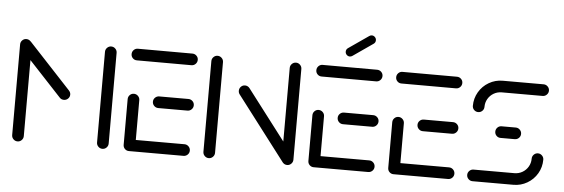

<svg xmlns="http://www.w3.org/2000/svg" viewBox="-46 -829 2844 969"><g transform="rotate(5 1375.5 -344.5)"><path d="M67 -518.5Q79.3 -518.5 88 -509.8Q96.7 -501.1 96.7 -488.9V-29.6Q96.7 -17.4 88 -8.7Q79.3 0 67.4 0Q55.2 0 46.5 -8.7Q37.8 -17.4 37.8 -29.6V-488.9Q37.8 -501.1 46.5 -509.8Q55.2 -518.5 67 -518.5ZM311.9 -258.5Q311.9 -246.3 303.1 -237.8Q294.4 -229.3 282.2 -229.3Q268.9 -229.3 260.7 -238.5L48.1 -466.7Q40 -474.8 40 -487Q40 -499.3 48.7 -507.8Q57.4 -516.3 69.6 -516.3Q81.9 -516.3 91.1 -507L303.7 -278.5Q311.9 -269.6 311.9 -258.5ZM497 -518.5Q509.3 -518.5 518 -509.8Q526.7 -501.1 526.7 -488.9V-29.6Q526.7 -17.4 518 -8.7Q509.3 0 497.4 0Q485.2 0 476.5 -8.7Q467.8 -17.4 467.8 -29.6V-488.9Q467.8 -501.1 476.5 -509.8Q485.2 -518.5 497 -518.5Z M602.6 -28.9V-261.1Q602.6 -273.3 611.1 -282Q619.6 -290.7 631.9 -290.7Q644.1 -290.7 652.8 -282Q661.5 -273.3 661.5 -261.1V-28.9ZM937.8 -29.6Q937.8 -17.4 929.1 -8.9Q920.4 -0.4 908.1 -0.4H631.9Q619.6 -0.4 611.1 -8.9Q602.6 -17.4 602.6 -29.6Q602.6 -41.9 611.1 -50.6Q619.6 -59.3 631.9 -59.3H908.1Q920.4 -59.3 929.1 -50.6Q937.8 -41.9 937.8 -29.6ZM730.7 -259.3Q730.7 -271.5 739.4 -280Q748.1 -288.5 760.4 -288.5H908.1Q920.4 -288.5 929.1 -280Q937.8 -271.5 937.8 -259.3Q937.8 -247 929.1 -238.3Q920.4 -229.6 908.1 -229.6H760.4Q748.1 -229.6 739.4 -238.3Q730.7 -247 730.7 -259.3ZM602.6 -489.3Q602.6 -501.5 611.1 -510.2Q619.6 -518.9 631.9 -518.9L908.1 -518.5Q920.4 -518.5 929.1 -510Q937.8 -501.5 937.8 -489.3Q937.8 -477 929.1 -468.3Q920.4 -459.6 908.1 -459.6L631.9 -460Q619.6 -460 611.1 -468.5Q602.6 -477 602.6 -489.3Z M1036.3 0Q1024.1 0 1015.4 -8.7Q1006.7 -17.4 1006.7 -29.6V-488.9Q1006.7 -501.1 1015.4 -509.8Q1024.1 -518.5 1035.9 -518.5Q1048.1 -518.5 1056.9 -509.8Q1065.6 -501.1 1065.6 -488.9V-29.6Q1065.6 -17.4 1056.9 -8.7Q1048.1 0 1036.3 0ZM1157.8 -351.9Q1157.8 -364.1 1166.3 -372.8Q1174.8 -381.5 1187 -381.5Q1194.1 -381.5 1200.2 -378.3Q1206.3 -375.2 1210.4 -369.6L1457.8 -45.6L1411.1 -10L1163.7 -334.1Q1157.8 -341.9 1157.8 -351.9ZM1433.3 0Q1421.1 0 1412.4 -8.7Q1403.7 -17.4 1403.7 -29.6V-488.9Q1403.7 -501.1 1412.4 -509.8Q1421.1 -518.5 1433.3 -518.5Q1445.2 -518.5 1453.9 -509.8Q1462.6 -501.1 1462.6 -488.9V-29.6Q1462.6 -17.4 1453.9 -8.7Q1445.2 0 1433.3 0Z M1538.5 -28.9V-261.1Q1538.5 -273.3 1547 -282Q1555.6 -290.7 1567.8 -290.7Q1580 -290.7 1588.7 -282Q1597.4 -273.3 1597.4 -261.1V-28.9ZM1873.7 -29.6Q1873.7 -17.4 1865 -8.9Q1856.3 -0.4 1844.1 -0.4H1567.8Q1555.6 -0.4 1547 -8.9Q1538.5 -17.4 1538.5 -29.6Q1538.5 -41.9 1547 -50.6Q1555.6 -59.3 1567.8 -59.3H1844.1Q1856.3 -59.3 1865 -50.6Q1873.7 -41.9 1873.7 -29.6ZM1666.7 -259.3Q1666.7 -271.5 1675.4 -280Q1684.1 -288.5 1696.3 -288.5H1844.1Q1856.3 -288.5 1865 -280Q1873.7 -271.5 1873.7 -259.3Q1873.7 -247 1865 -238.3Q1856.3 -229.6 1844.1 -229.6H1696.3Q1684.1 -229.6 1675.4 -238.3Q1666.7 -247 1666.7 -259.3ZM1538.5 -489.3Q1538.5 -501.5 1547 -510.2Q1555.6 -518.9 1567.8 -518.9L1844.1 -518.5Q1856.3 -518.5 1865 -510Q1873.7 -501.5 1873.7 -489.3Q1873.7 -477 1865 -468.3Q1856.3 -459.6 1844.1 -459.6L1567.8 -460Q1555.6 -460 1547 -468.5Q1538.5 -477 1538.5 -489.3ZM1700.7 -573Q1691.5 -573 1684.8 -579.6Q1678.1 -586.3 1678.1 -595.6Q1678.1 -607.4 1687.8 -614.1L1789.3 -684.4Q1795.6 -688.9 1802.2 -688.9Q1811.5 -688.9 1818.1 -682.2Q1824.8 -675.6 1824.8 -666.3Q1824.8 -654.4 1815.2 -647.8L1713.7 -577.4Q1707.4 -573 1700.7 -573Z M1943 -28.9V-261.1Q1943 -273.3 1951.5 -282Q1960 -290.7 1972.2 -290.7Q1984.4 -290.7 1993.1 -282Q2001.9 -273.3 2001.9 -261.1V-28.9ZM2278.1 -29.6Q2278.1 -17.4 2269.4 -8.9Q2260.7 -0.4 2248.5 -0.4H1972.2Q1960 -0.4 1951.5 -8.9Q1943 -17.4 1943 -29.6Q1943 -41.9 1951.5 -50.6Q1960 -59.3 1972.2 -59.3H2248.5Q2260.7 -59.3 2269.4 -50.6Q2278.1 -41.9 2278.1 -29.6ZM2071.1 -259.3Q2071.1 -271.5 2079.8 -280Q2088.5 -288.5 2100.7 -288.5H2248.5Q2260.7 -288.5 2269.4 -280Q2278.1 -271.5 2278.1 -259.3Q2278.1 -247 2269.4 -238.3Q2260.7 -229.6 2248.5 -229.6H2100.7Q2088.5 -229.6 2079.8 -238.3Q2071.1 -247 2071.1 -259.3ZM1943 -489.3Q1943 -501.5 1951.5 -510.2Q1960 -518.9 1972.2 -518.9L2248.5 -518.5Q2260.7 -518.5 2269.4 -510Q2278.1 -501.5 2278.1 -489.3Q2278.1 -477 2269.4 -468.3Q2260.7 -459.6 2248.5 -459.6L1972.2 -460Q1960 -460 1951.5 -468.5Q1943 -477 1943 -489.3Z M2689.6 -168.9Q2701.5 -168.9 2710.2 -160.2Q2718.9 -151.5 2718.9 -139.3Q2718.9 -101.5 2700.2 -69.4Q2681.5 -37.4 2649.4 -18.7Q2617.4 0 2579.6 0H2372.6Q2360.4 0 2351.7 -8.7Q2343 -17.4 2343 -29.6Q2343 -41.5 2351.7 -50.2Q2360.4 -58.9 2372.6 -58.9H2579.6Q2601.5 -58.9 2620 -69.6Q2638.5 -80.4 2649.3 -98.9Q2660 -117.4 2660 -139.3Q2660 -151.5 2668.7 -160.2Q2677.4 -168.9 2689.6 -168.9ZM2595.9 -259.3Q2595.9 -247 2587.2 -238.5Q2578.5 -230 2566.3 -230H2494.4Q2482.2 -230 2473.7 -238.5Q2465.2 -247 2465.2 -259.3Q2465.2 -271.5 2473.7 -280.2Q2482.2 -288.9 2494.4 -288.9H2566.3Q2578.5 -288.9 2587.2 -280.2Q2595.9 -271.5 2595.9 -259.3ZM2370.7 -350Q2358.5 -350 2349.8 -358.5Q2341.1 -367 2341.1 -379.3Q2341.1 -417 2359.8 -449.1Q2378.5 -481.1 2410.6 -499.8Q2442.6 -518.5 2480.4 -518.5H2687.4Q2699.6 -518.5 2708.3 -509.8Q2717 -501.1 2717 -488.9Q2717 -477 2708.3 -468.3Q2699.6 -459.6 2687.4 -459.6H2480.4Q2458.5 -459.6 2440 -448.9Q2421.5 -438.1 2410.7 -419.6Q2400 -401.1 2400 -379.3Q2400 -367 2391.3 -358.5Q2382.6 -350 2370.7 -350Z"/></g></svg>

Font: 26F Galaxy Sans Medium
Style: Regular
Weight: 500
Designer: C₂₉H₂₅N₃O₅
Version: Version 1.100